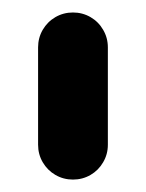

<svg xmlns="http://www.w3.org/2000/svg" viewBox="-20 -544 233 306"><path d="M40.7 -313.3V-468.5Q40.7 -483.7 48.1 -496.5Q55.6 -509.3 68.3 -516.7Q81.1 -524.1 96.3 -524.1Q111.5 -524.1 124.3 -516.7Q137 -509.3 144.4 -496.5Q151.9 -483.7 151.9 -468.5V-313.3Q151.9 -298.1 144.4 -285.4Q137 -272.6 124.3 -265.2Q111.5 -257.8 96.3 -257.8Q81.1 -257.8 68.3 -265.2Q55.6 -272.6 48.1 -285.4Q40.7 -298.1 40.7 -313.3Z"/></svg>

Font: 26F Galaxy Hebrew Black
Style: Regular
Weight: 900
Designer: C₂₉H₂₅N₃O₅
Version: Version 1.000